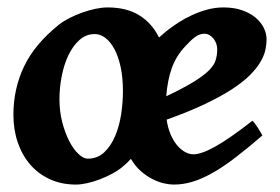

<svg xmlns="http://www.w3.org/2000/svg" viewBox="-20 -477 754 517"><path d="M479 -352.5Q454.1 -326.2 442.4 -293Q430.7 -259.8 427.7 -217.8Q473.1 -239.3 500.2 -255.9Q527.3 -272.5 541.7 -286.6Q556.2 -300.8 560.5 -314.5Q564.9 -328.1 564.9 -344.2Q564.9 -352.1 562.3 -359.6Q559.6 -367.2 554.9 -373Q550.3 -378.9 543.9 -382.6Q537.6 -386.2 530.8 -386.2Q516.6 -386.2 504.2 -376.5Q491.7 -366.7 479 -352.5ZM311 -231.4Q311 -268.6 304.7 -297.4Q298.3 -326.2 287.6 -345.7Q276.9 -365.2 263.4 -375.2Q250 -385.3 235.4 -385.3Q211.9 -385.3 194.1 -369.4Q176.3 -353.5 164.3 -328.4Q152.3 -303.2 146.2 -272Q140.1 -240.7 140.1 -209.5Q140.1 -176.8 147.7 -147.7Q155.3 -118.7 166.5 -96.9Q177.7 -75.2 191.2 -62.5Q204.6 -49.8 216.3 -49.8Q242.7 -49.8 260.7 -66.9Q278.8 -84 290 -110.6Q301.3 -137.2 306.2 -169.2Q311 -201.2 311 -231.4ZM697.8 -371.1Q697.8 -357.9 694.6 -342.8Q691.4 -327.6 681.6 -310.8Q671.9 -293.9 653.6 -275.4Q635.3 -256.8 605.5 -237.3Q575.7 -217.8 532.2 -197Q488.8 -176.3 428.7 -154.8Q431.6 -134.3 438.7 -116.9Q445.8 -99.6 455.6 -87.4Q465.3 -75.2 477.1 -68.4Q488.8 -61.5 501 -61.5Q522.5 -61.5 560.8 -83Q599.1 -104.5 659.7 -151.9Q661.6 -150.4 666 -144.8Q670.4 -139.2 674.6 -132.6Q678.7 -126 682.1 -120.1Q685.5 -114.3 686.5 -112.3Q646.5 -77.6 613.5 -52.5Q580.6 -27.3 552 -11.2Q523.4 4.9 498 12.5Q472.7 20 447.8 20Q436 20 421.1 16.6Q406.2 13.2 390.4 5.1Q374.5 -2.9 359.4 -16.1Q344.2 -29.3 332.5 -49.3Q328.1 -44.4 323.5 -39.8Q318.8 -35.2 313.5 -30.8Q301.3 -20 284.7 -10.7Q268.1 -1.5 250.2 5.4Q232.4 12.2 215.3 16.1Q198.2 20 184.6 20Q145.5 20 114.3 5.6Q83 -8.8 61.3 -33.9Q39.6 -59.1 27.8 -93.5Q16.1 -127.9 16.1 -168Q16.1 -237.8 44.7 -297.9Q73.2 -357.9 138.2 -410.2Q150.4 -419.9 167.2 -428.5Q184.1 -437 202.1 -443.4Q220.2 -449.7 237.8 -453.4Q255.4 -457 269.5 -457Q321.3 -457 355.5 -435.5Q389.6 -414.1 408.2 -376Q414.6 -381.3 421.1 -387.2Q427.7 -393.1 435.1 -398.4Q446.3 -407.2 462.4 -417.5Q478.5 -427.7 497.6 -436.5Q516.6 -445.3 538.1 -451.2Q559.6 -457 581.5 -457Q609.9 -457 631.6 -449.5Q653.3 -441.9 668 -429.7Q682.6 -417.5 690.2 -402.1Q697.8 -386.7 697.8 -371.1Z"/></svg>

Font: Gentium Book Basic
Style: Bold Italic
Weight: 700
Italic angle: -8°
Designer: J. Victor Gaultney and Annie Olsen
Foundry: SIL International
Version: Version 1.102; 2013; Maintenance release